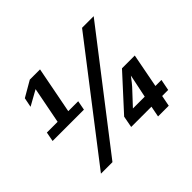

<svg xmlns="http://www.w3.org/2000/svg" viewBox="-150 -912 1134 1134"><g transform="rotate(-45 417.0 -345.0)"><path d="M320.8 -397.5 309.6 -338.4H47.9L59.1 -397.5H148.9L193.4 -626L98.6 -573.2L110.4 -632.8L209 -689.9H294.4L237.8 -397.5ZM740.7 -688 209.5 0H113.3L643.6 -688ZM693.4 -68.8 680.2 -0.5H590.8L604 -68.8H434.6L448.2 -141.1L641.1 -352.1H748L707 -138.7H757.3L743.7 -68.8ZM647.9 -284.7Q632.3 -264.2 623 -252.2Q613.8 -240.2 606 -231.9L519 -138.7H617.7L640.1 -246.1Z"/></g></svg>

Font: Arimo
Style: Italic
Weight: 400
Italic angle: -12°
Designer: Steve Matteson
Foundry: Monotype Imaging Inc.
Version: Version 1.33